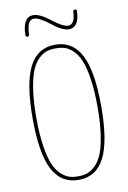

<svg xmlns="http://www.w3.org/2000/svg" viewBox="-100 -980 700 1049"><g transform="rotate(-10 250.0 -455.0)"><path d="M99.6 -821.3Q102.5 -919.9 160.2 -919.9Q197.3 -919.9 254.9 -874Q310.5 -830.1 339.8 -830.1Q377 -830.1 379.9 -900.4Q379.9 -910.2 390.1 -910.2Q400.4 -910.2 400.4 -901.4Q397.5 -810.5 339.8 -809.6Q303.7 -809.6 243.2 -858.4Q189.5 -900.4 160.2 -900.4Q122.1 -900.4 120.1 -820.3Q120.1 -809.6 109.9 -809.6Q99.6 -809.6 99.6 -821.3ZM298.8 -713.4Q277.3 -719.7 250 -719.7Q222.7 -719.7 201.2 -713.4Q179.7 -707 156.2 -685.5Q132.8 -664.1 116.7 -626.5Q100.6 -588.9 90.3 -522.5Q80.1 -456.1 80.1 -365.2Q80.1 -274.4 90.3 -207.5Q100.6 -140.6 116.7 -103.5Q132.8 -66.4 156.2 -44.9Q179.7 -23.4 201.2 -16.6Q222.7 -9.8 250 -9.8Q277.3 -9.8 298.8 -16.6Q320.3 -23.4 343.8 -44.9Q367.2 -66.4 383.3 -103.5Q399.4 -140.6 409.7 -207.5Q419.9 -274.4 419.9 -365.2Q419.9 -456.1 409.7 -522.5Q399.4 -588.9 383.3 -626.5Q367.2 -664.1 343.8 -685.5Q320.3 -707 298.8 -713.4ZM394 -80.6Q347.7 9.8 250 9.8Q152.3 9.8 106 -80.6Q59.6 -170.9 59.6 -364.7Q59.6 -558.6 106 -649.4Q152.3 -740.2 250 -740.2Q347.7 -740.2 394 -649.4Q440.4 -558.6 440.4 -364.7Q440.4 -170.9 394 -80.6Z"/></g></svg>

Font: Rounded-L Mgen+ 2m thin
Style: Regular
Weight: 100
Designer: [Source Han Sans]
Ryoko NISHIZUKA  (kana & ideographs); Paul D. Hunt (Latin, Greek & Cyrillic); Wenlong ZHANG  (bopomofo
Version: Version 1.059.20150602